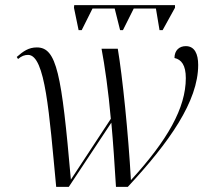

<svg xmlns="http://www.w3.org/2000/svg" viewBox="-20 -725 826 745"><path d="M285 -608H297L339 -692H425L446 -608H457L499 -692H585L599 -608H611L659 -695V-705H268L267 -695ZM198 0H247L412 -249C419 -173 425 -83 430 0H476C637 -173 749 -332 749 -473C749 -516 735 -546 701 -546C676 -546 657 -530 657 -500C684 -494 701 -472 701 -422C701 -306 630 -181 488 -26C478 -206 455 -430 437 -536H374C386 -473 401 -369 410 -264L255 -28C219 -440 200 -541 123 -541C91 -541 70 -526 45 -504L50 -496C64 -508 76 -512 89 -512C156 -512 171 -284 198 0Z"/></svg>

Font: Noto Serif Display Light
Style: Italic
Weight: 300
Italic angle: -12°
Designer: Monotype Design Team
Foundry: Monotype Imaging Inc.
Version: Version 2.009